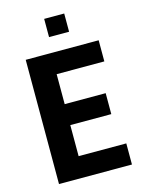

<svg xmlns="http://www.w3.org/2000/svg" viewBox="-129 -950 774 1027"><g transform="rotate(-15 258.0 -437.0)"><path d="M67 0V-688H471V-571H207V-405H434V-289H207V-117H471V0ZM219 -773V-874H330V-773Z"/></g></svg>

Font: Saira Semi Condensed SemiBold
Style: Regular
Weight: 600
Width: 4
Designer: Hector Gatti with collaboration of the Omnibus-Type team
Foundry: Omnibus-Type
Version: Version 1.001; ttfautohint (v1.8)